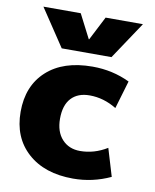

<svg xmlns="http://www.w3.org/2000/svg" viewBox="-87 -836 734 912"><g transform="rotate(10 280.5 -380.0)"><path d="M289 -655 348 -770H528L408 -590H168L48 -770H228L287 -655ZM468 -163 508 -30Q422 10 328 10Q190 10 109 -63Q28 -136 28 -260Q28 -385 107.5 -457.5Q187 -530 328 -530Q425 -530 508 -490L468 -355Q406 -393 338 -393Q281 -393 249.5 -359Q218 -325 218 -260Q218 -197 251 -161Q284 -125 338 -125Q406 -125 468 -163Z"/></g></svg>

Font: M PLUS 1p Black
Style: Regular
Weight: 900
Version: Version 1.061